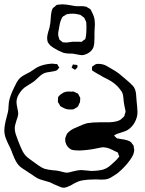

<svg xmlns="http://www.w3.org/2000/svg" viewBox="-23 -818 666 884"><path d="M502 -194Q502 -194 504 -192L510 -186Q514 -182 516 -181Q518 -180 524 -180Q530 -178 546 -176Q569 -172 579 -164Q582 -163 584 -158Q585 -156 588 -153Q591 -150 592 -147Q593 -145 593 -139Q595 -131 595 -126Q595 -120 590 -105Q579 -83 558.5 -59.5Q538 -36 515 -18Q497 -6 486.5 0Q476 6 463 8Q457 9 444 9Q427 9 418 8Q381 8 354 13Q338 16 321.5 25Q305 34 302 36Q294 40 284.5 43.5Q275 47 266 46Q264 46 259.5 44.5Q255 43 253 42Q248 40 227 31Q220 27 206 21Q197 18 183.5 14.5Q170 11 162 8Q150 4 138.5 -4Q127 -12 124 -14Q109 -24 107 -25Q102 -29 90.5 -36Q79 -43 70.5 -50Q62 -57 57 -65Q49 -76 42.5 -91.5Q36 -107 34 -112Q29 -127 24 -137Q11 -162 4 -180.5Q-3 -199 -3 -218Q-3 -239 7 -277L13 -300Q15 -308 15.5 -314Q16 -320 16 -324Q16 -332 18 -348Q23 -377 43 -417Q54 -441 62 -451Q69 -460 78 -466Q87 -472 98 -477.5Q109 -483 116 -487Q123 -491 133.5 -498.5Q144 -506 152 -510Q180 -523 216 -525Q223 -525 233 -523Q234 -523 235.5 -523.5Q237 -524 239 -523Q243 -521 245 -514Q250 -509 250 -508L249 -506Q246 -503 242 -497Q238 -493 232.5 -492Q227 -491 225 -490Q217 -488 204.5 -486.5Q192 -485 183 -482Q170 -477 157 -464.5Q144 -452 137 -446Q133 -442 113 -430Q93 -417 90 -415Q74 -402 62 -381Q53 -365 53 -347Q53 -338 57 -320Q61 -302 61 -294Q60 -281 53 -264Q45 -240 45 -228Q45 -211 52.5 -191.5Q60 -172 61 -168Q64 -161 72.5 -140Q81 -119 92 -105Q100 -95 113 -86Q126 -77 131 -73Q137 -69 152.5 -57.5Q168 -46 182 -41Q200 -36 222 -34Q226 -34 234 -33Q242 -32 247 -31Q253 -30 265 -26.5Q277 -23 286 -23Q291 -23 298 -25Q305 -27 309 -28Q335 -35 353 -35Q359 -35 375 -33Q389 -31 396 -31Q426 -31 451 -37Q467 -42 477.5 -50Q488 -58 508 -77Q513 -81 521 -91Q526 -96 526 -97Q527 -98 525.5 -99.5Q524 -101 524 -102Q523 -104 522 -108.5Q521 -113 520 -115Q518 -117 513 -119Q508 -121 506 -122Q479 -137 461 -139L452 -140Q446 -140 423 -135Q386 -127 344 -125Q318 -125 306 -129Q291 -136 283 -151.5Q275 -167 278 -184Q278 -185 281 -191Q283 -198 286 -203Q286 -203 294 -211Q307 -223 328 -231Q362 -247 380 -251Q403 -255 437 -255H482Q517 -257 532 -267L541 -275Q542 -276 545 -278.5Q548 -281 549 -283Q551 -285 551 -291Q552 -294 553.5 -297.5Q555 -301 555 -305Q555 -310 553 -316Q552 -322 550 -330Q548 -338 547 -348Q546 -354 545 -368Q544 -382 540 -391Q539 -394 536.5 -397.5Q534 -401 533 -402Q518 -424 496 -439Q488 -445 476.5 -451Q465 -457 461 -459Q452 -463 444.5 -468Q437 -473 430 -476L410 -488Q403 -492 402 -493Q400 -495 400.5 -500.5Q401 -506 401 -507L400 -510Q401 -511 402.5 -512Q404 -513 405 -514Q408 -516 411 -518Q414 -520 417 -522Q421 -524 431 -524Q441 -524 452 -521Q462 -519 486 -504Q490 -502 507 -491.5Q524 -481 537 -469L570 -441Q573 -438 581.5 -430Q590 -422 594 -416Q600 -406 602 -394.5Q604 -383 604.5 -371Q605 -359 606 -352Q607 -343 608.5 -327.5Q610 -312 610 -302Q610 -278 597.5 -255Q585 -232 564 -219Q555 -214 540 -209.5Q525 -205 517 -202Q509 -199 504 -195Q502 -195 502 -194ZM307 -506Q306 -507 310 -514Q310 -516 311 -518Q312 -520 313 -521Q315 -522 319 -520Q331 -520 333 -518Q334 -516 334 -513Q334 -510 333 -507Q323 -497 323 -497Q321 -497 318 -499Q315 -501 314 -502Q313 -503 310.5 -504Q308 -505 307 -506ZM256 -383Q258 -384 263.5 -388Q269 -392 273 -393Q285 -398 305 -396Q307 -396 310 -396.5Q313 -397 317 -396Q322 -394 325.5 -392Q329 -390 331 -389Q334 -389 336 -387Q337 -386 341 -378L346 -368Q347 -366 346.5 -364Q346 -362 346 -360Q346 -351 345 -347L340 -337Q338 -330 335 -327Q334 -325 331.5 -324Q329 -323 328 -322Q318 -316 316 -315Q313 -314 306 -314Q284 -312 266 -323Q256 -328 254 -330L249 -340Q248 -341 246 -344Q244 -347 244 -349Q243 -351 243.5 -354.5Q244 -358 244 -360Q244 -369 245 -371Q246 -375 256 -383ZM407 -600Q401 -585 386.5 -575.5Q372 -566 356 -564Q347 -564 334 -567Q321 -570 312 -571Q306 -571 292.5 -571.5Q279 -572 269 -575Q263 -577 244 -586Q233 -592 221.5 -599Q210 -606 203 -615Q197 -624 197 -624Q194 -632 194 -646Q195 -657 199 -671Q203 -685 205 -691L209 -714Q210 -723 211 -739.5Q212 -756 215 -767Q216 -770 217 -773.5Q218 -777 220 -780Q221 -782 229 -787Q236 -795 238 -795Q242 -797 252 -797Q256 -798 266 -798Q278 -798 300 -794Q309 -792 323 -790Q333 -789 343 -789.5Q353 -790 363 -789L374 -787Q376 -786 380 -783.5Q384 -781 386 -780Q392 -777 393 -776L397 -769Q405 -754 409 -742Q414 -727 414 -706Q414 -695 412 -671V-646Q412 -629 411 -619Q409 -605 407 -600ZM374 -716Q374 -718 368 -729L365 -736Q363 -738 358.5 -741Q354 -744 352 -746Q348 -750 341 -751Q334 -752 331 -753Q324 -755 311 -755Q299 -755 294 -754L283 -752Q283 -752 274 -746Q268 -744 265 -740Q263 -738 262 -735.5Q261 -733 260 -731Q254 -719 251.5 -704Q249 -689 248 -684Q244 -667 245 -657Q245 -652 249 -642Q249 -638 250 -637Q252 -634 255 -632Q258 -630 259 -629Q264 -624 266 -623H271Q275 -622 283 -622Q288 -622 297.5 -624Q307 -626 312 -626H340Q342 -626 346.5 -625.5Q351 -625 354 -626Q356 -627 362 -633Q364 -634 366.5 -635.5Q369 -637 370 -639Q371 -642 371.5 -646.5Q372 -651 373 -653Q375 -666 375 -697Q375 -710 374 -716Z"/></svg>

Font: Rubik-Burned
Style: Regular
Weight: 400
Designer: NaN (generative design), Hubert & Fischer (Rubik source font outlines)
Foundry: NaN, Hubert & Fischer
Version: Version 1.000